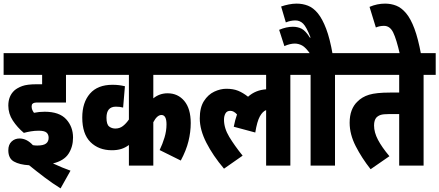

<svg xmlns="http://www.w3.org/2000/svg" viewBox="-20 -916 2430 1062"><path d="M194 -193Q172 -193 151 -189.5Q130 -186 112 -181Q76 -211 51 -249Q26 -287 26 -332Q26 -385 60 -416Q76 -430 103 -440Q130 -450 184 -450H213V-502H0V-622H421V-502H345V-349H192Q177 -349 170.5 -347.5Q164 -346 160 -342Q155 -338 155 -327Q155 -317 158.5 -308.5Q162 -300 168 -292Q196 -298 227 -298Q308 -298 346 -256.5Q384 -215 384 -155Q384 -104 359 -65.5Q334 -27 273 -12Q327 13 370 28L315 126Q270 98 227 65.5Q184 33 141 -2Q88 -5 57 -22.5Q26 -40 26 -85Q26 -116 44 -133Q62 -150 88 -150Q128 -150 162 -113Q174 -111 186 -111Q220 -111 234.5 -122Q249 -133 249 -154Q249 -173 237 -183Q225 -193 194 -193Z M1072 -502H828V-372Q862 -400 907 -400Q964 -400 999.5 -357.5Q1035 -315 1035 -235Q1035 -186 1022.5 -135Q1010 -84 980 -28L863 -86Q879 -119 890 -155.5Q901 -192 901 -228Q901 -280 873 -280Q849 -280 828 -240V0H693V-114Q673 -99 650.5 -92Q628 -85 599 -85Q526 -85 480.5 -130Q435 -175 435 -266Q435 -349 477.5 -398Q520 -447 602 -447Q622 -447 638 -445Q654 -443 671 -439L661 -321Q644 -326 621 -326Q569 -326 569 -265Q569 -228 583.5 -216.5Q598 -205 618 -205Q642 -205 660 -219Q678 -233 693 -255V-502H409V-622H1072Z M1060 -502V-622H1654V-502H1586V0H1452V-307Q1433 -300 1417.5 -272.5Q1402 -245 1392 -183L1273 -215Q1280 -252 1291 -283Q1273 -303 1254 -303Q1235 -303 1227 -288.5Q1219 -274 1219 -254Q1219 -207 1248 -159Q1277 -111 1322 -55L1219 17Q1158 -55 1121.5 -126.5Q1085 -198 1085 -261Q1085 -321 1108 -357Q1131 -393 1165 -409Q1199 -425 1232 -425Q1270 -425 1297 -414Q1324 -403 1352 -381Q1393 -418 1452 -422V-502Z M1833 -502V0H1698V-502H1642V-622H1901V-502ZM1698 -615Q1671 -654 1651 -664.5Q1631 -675 1610 -675Q1598 -675 1583 -671.5Q1568 -668 1553 -661L1524 -751Q1564 -768 1600 -768Q1627 -768 1648.5 -757Q1670 -746 1694 -708H1698Q1675 -767 1657 -785Q1639 -803 1614 -803Q1587 -803 1561 -792L1535 -880Q1555 -887 1577.5 -891.5Q1600 -896 1621 -896Q1654 -896 1683.5 -884.5Q1713 -873 1738 -842.5Q1763 -812 1784 -757Q1805 -702 1820 -615Z M2323 -502V0H2188V-285H2131Q2100 -285 2086 -280.5Q2072 -276 2062 -266Q2049 -251 2049 -222Q2049 -184 2070.5 -143Q2092 -102 2134 -52L2030 20Q1981 -42 1947.5 -107.5Q1914 -173 1914 -237Q1914 -276 1925 -305Q1936 -334 1956 -353Q1982 -380 2021.5 -392Q2061 -404 2137 -404H2188V-502H1889V-622H2390V-502Z M2192 -615Q2173 -699 2155 -736Q2137 -773 2104 -773Q2080 -773 2059 -764L2024 -878Q2066 -896 2110 -896Q2143 -896 2172 -884.5Q2201 -873 2226.5 -842.5Q2252 -812 2272.5 -757Q2293 -702 2309 -615Z"/></svg>

Font: Noto Sans ExtraCondensed ExtraBold
Style: Italic
Weight: 800
Width: 2
Italic angle: -12°
Designer: Monotype Design Team
Foundry: Monotype Imaging Inc.
Version: Version 2.013; ttfautohint (v1.8.4.7-5d5b)